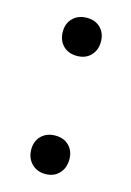

<svg xmlns="http://www.w3.org/2000/svg" viewBox="-85 -634 403 589"><g transform="rotate(15 117.0 -340.0)"><path d="M57 -154Q57 -181 74 -197.5Q91 -214 118 -214Q145 -214 161.5 -197.5Q178 -181 178 -154Q178 -127 161.5 -109.5Q145 -92 118 -92Q91 -92 74 -109.5Q57 -127 57 -154ZM57 -528Q57 -555 74 -571.5Q91 -588 118 -588Q145 -588 161.5 -571.5Q178 -555 178 -528Q178 -501 161.5 -484Q145 -467 118 -467Q90 -467 73.5 -484Q57 -501 57 -528Z"/></g></svg>

Font: SN Pro
Style: Regular
Weight: 400
Designer: Tobias Whetton
Foundry: Supernotes
Version: Version 1.003